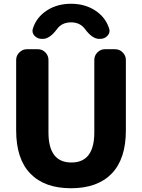

<svg xmlns="http://www.w3.org/2000/svg" viewBox="-20 -992 756 1022"><path d="M561 -840Q568 -819 552.5 -802Q537 -785 513 -785H508Q471 -785 432 -838Q406 -873 358 -873Q310 -873 284 -838Q245 -785 208 -785H203Q179 -785 163.5 -802Q148 -819 155 -840Q174 -900 229 -936Q284 -972 358 -972Q432 -972 487 -936Q542 -900 561 -840ZM66 -298V-673Q66 -696 83 -713Q100 -730 123 -730H182Q205 -730 221.5 -713Q238 -696 238 -673V-287Q238 -127 360 -127Q482 -127 482 -287V-673Q482 -696 498.5 -713Q515 -730 538 -730H593Q616 -730 633 -713Q650 -696 650 -673V-298Q650 -146 574.5 -68Q499 10 358 10Q217 10 141.5 -68Q66 -146 66 -298Z"/></svg>

Font: Rounded Mplus 1c ExtraBold
Style: Regular
Weight: 800
Version: Version 1.059.20150529